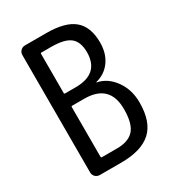

<svg xmlns="http://www.w3.org/2000/svg" viewBox="-176 -833 853 937"><g transform="rotate(-30 250.0 -365.0)"><path d="M157.2 -355.5V-75.2Q157.2 -70.3 162.1 -70.3H247.1Q312.5 -70.3 342.8 -104.5Q373 -138.7 373 -219.7Q373 -359.4 232.4 -360.4H162.1Q157.2 -360.4 157.2 -355.5ZM157.2 -655.3V-434.6Q157.2 -429.7 162.1 -429.7H221.7Q354.5 -429.7 355.5 -549.8Q355.5 -608.4 324.2 -634.3Q293 -660.2 216.8 -660.2H162.1Q157.2 -660.2 157.2 -655.3ZM110.4 0Q95.7 0 85.4 -9.8Q75.2 -19.5 75.2 -35.2V-695.3Q75.2 -710 85 -720.2Q94.7 -730.5 110.4 -730.5H230.5Q336.9 -730.5 385.7 -689Q434.6 -647.5 434.6 -559.6Q434.6 -499 404.8 -457Q375 -415 322.3 -401.4Q320.3 -401.4 320.3 -400.4Q320.3 -399.4 322.3 -399.4Q379.9 -387.7 417.5 -334.5Q455.1 -281.2 455.1 -210Q455.1 -100.6 399.9 -50.3Q344.7 0 230.5 0H157.2Z"/></g></svg>

Font: Rounded-L Mgen+ 2m regular
Style: Regular
Weight: 400
Designer: [Source Han Sans]
Ryoko NISHIZUKA  (kana & ideographs); Paul D. Hunt (Latin, Greek & Cyrillic); Wenlong ZHANG  (bopomofo
Version: Version 1.059.20150602